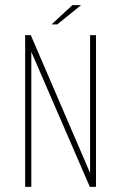

<svg xmlns="http://www.w3.org/2000/svg" viewBox="-20 -728 472 748"><path d="M78 0V-591H100L331 -54V-591H354V0H330L102 -526V0ZM181 -633 262 -708H296L203 -633Z"/></svg>

Font: Alumni Sans SC Thin
Style: Regular
Weight: 100
Designer: Robert E. Leuschke
Foundry: Robert E. Leuschke
Version: Version 1.018